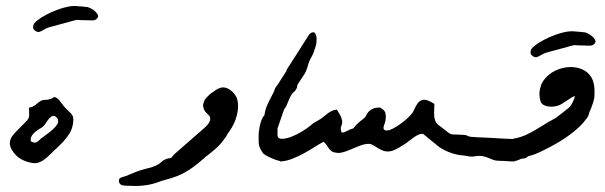

<svg xmlns="http://www.w3.org/2000/svg" viewBox="-20 -536 2009 638"><path d="M230 -516.1Q244.6 -515.1 251.5 -514.4Q258.3 -513.7 260.7 -513.7L262.2 -513.2H260.7Q263.2 -513.2 270 -512.7Q274.9 -511.7 282.5 -507.8Q290 -503.9 296.1 -498.3Q302.2 -492.7 305.2 -486.3Q306.2 -484.4 306.2 -482.4Q306.2 -478.5 302.7 -475.1Q299.8 -471.2 295.7 -469.7Q291.5 -468.3 286.6 -468.3H281.7Q279.3 -468.3 275.4 -468.5Q271.5 -468.8 265.6 -468.8Q252 -468.8 246.6 -469.2Q241.2 -469.7 238.3 -470Q235.4 -470.2 232.4 -469.5Q229.5 -468.8 221.2 -466.6Q212.9 -464.4 196.5 -459.7Q180.2 -455.1 150.4 -447.3Q139.6 -444.8 132.3 -440.9Q125 -437 119.4 -433.8Q113.8 -430.7 109.4 -429.7H107.4Q103.5 -429.7 98.6 -432.6Q89.8 -438.5 89.8 -445.8Q89.8 -447.8 91.3 -453.4Q92.8 -459 104.5 -468.5Q116.2 -478 134 -487.3Q151.9 -496.6 170.2 -503.4Q188.5 -510.3 205.1 -513.7Q217.8 -516.1 225.6 -516.1ZM76.2 -178.2Q83.5 -179.2 87.9 -181.2Q92.3 -183.1 95.7 -185.5Q99.1 -188 102.1 -190.9Q105 -193.8 109.9 -197.3Q117.2 -202.1 120.8 -203.1Q124.5 -204.1 128.2 -204.1Q131.8 -204.1 137.2 -204.6Q142.6 -205.1 152.8 -209Q154.3 -210 156.7 -211.9Q158.2 -213.4 160.6 -213.4Q161.6 -213.4 163.3 -213.1Q165 -212.9 170.2 -209.2Q175.3 -205.6 182.6 -195.8Q193.4 -180.2 201.7 -172.9Q210 -165.5 215.1 -159.9Q220.2 -154.3 222.7 -147.9Q223.6 -144.5 223.6 -138.7Q223.6 -134.3 223.1 -128.4Q220.2 -106.9 210.9 -92.5Q201.7 -78.1 189.5 -64.5Q181.2 -56.2 172.9 -48.1Q164.6 -40 155.8 -31.7Q147 -22.9 138.4 -15.1Q129.9 -7.3 121.6 -2.2Q113.3 2.9 104.5 5.4Q100.1 6.3 95.7 6.3Q91.3 6.3 86.4 5.4Q64.5 1.5 47.9 -8.5Q31.2 -18.6 20 -37.1Q13.2 -48.3 12.7 -58.1V-60.1Q12.7 -68.4 16.1 -75.9Q19.5 -83.5 26.1 -90.8Q32.7 -98.1 40 -105.5L67.4 -132.8Q72.3 -138.2 74.5 -142.3Q76.7 -146.5 76.9 -151.4Q77.1 -156.2 76.7 -162.4Q76.2 -168.5 76.2 -178.2ZM82.5 -66.4Q90.3 -62 95.2 -62Q99.6 -62 103.3 -64.2Q106.9 -66.4 110.8 -70.6Q114.7 -74.7 121.1 -79.1Q128.4 -85 138.9 -92.5Q149.4 -100.1 158.2 -108.4Q167 -116.7 171.4 -125.5Q173.3 -129.4 173.3 -133.3Q173.3 -137.7 170.9 -142.1Q164.6 -150.9 158.7 -150.9Q157.7 -150.9 153.8 -150.1Q149.9 -149.4 143.8 -142.6Q137.7 -135.7 132.3 -127.2Q127 -118.7 122.6 -115.2Q118.7 -111.8 111.3 -107.7Q104 -103.5 96.9 -97.7Q89.8 -91.8 85.4 -84.5Q82 -78.6 82 -71.3Q82 -68.8 82.5 -66.4Z M712.4 -244.1Q717.3 -245.6 721.7 -245.6Q726.1 -245.6 732.4 -243.7Q738.8 -241.7 746.1 -236.3Q753.4 -231 759 -223.6Q764.6 -216.3 767.1 -209.5Q771 -197.8 771 -184.6Q771 -183.1 770.8 -175Q770.5 -167 766.8 -152.3Q763.2 -137.7 756.6 -124Q750 -110.4 742.2 -99.6Q735.8 -91.3 733.2 -85.7Q730.5 -80.1 724.1 -72.3Q712.4 -55.7 695.3 -40.8Q678.2 -25.9 664.1 -15.6Q661.6 -13.7 660.9 -13.2Q660.2 -12.7 660.2 -12.5Q660.2 -12.2 659.7 -11.7Q659.2 -11.2 657.7 -9.3Q656.7 -9.3 654.8 -7.3Q637.7 7.3 623.8 17.8Q609.9 28.3 595.9 36.1Q582 43.9 566.2 50Q550.3 56.2 529.3 61.5Q516.6 64.9 506.3 68.8Q496.1 72.8 483.6 75.9Q471.2 79.1 455.1 80.6Q443.8 82 429.2 82Q421.9 82 413.6 81.5Q407.2 81.1 400.9 81.1Q394.5 81.1 389.4 80.3Q384.3 79.6 380.6 76.9Q377 74.2 375.5 68.8Q375 66.4 375 64.5Q375 61.5 376.2 59.1Q377.4 56.6 381.1 54.7Q384.8 52.7 389.4 51.5Q394 50.3 398.4 48.8Q416.5 41.5 431.4 35.4Q446.3 29.3 466.3 24.4Q485.4 20 495.1 15.6Q504.9 11.2 510.5 7.1Q516.1 2.9 519.8 -0.7Q523.4 -4.4 530.3 -6.8Q539.6 -10.3 542.7 -10.3Q545.9 -10.3 547.4 -10.7Q548.8 -11.2 550.8 -13.7Q552.7 -16.1 559.6 -23.9Q585 -45.9 609.6 -67.6Q634.3 -89.4 659.7 -111.3Q672.9 -123.5 676.3 -131.8Q678.7 -137.2 678.7 -141.6Q678.7 -143.6 677.5 -147.2Q676.3 -150.9 670.9 -155.8Q665.5 -160.6 661.1 -166.5Q656.7 -172.4 655.3 -181.2Q654.8 -182.6 654.8 -184.6Q654.8 -192.4 659.7 -203.1Q662.6 -208 668.7 -214.4Q674.8 -220.7 682.4 -226.6Q689.9 -232.4 697.8 -237.3Q705.6 -242.2 712.4 -244.1Z M923.8 -171.9Q918.5 -155.8 912.8 -139.9Q907.2 -124 901.9 -108.4Q902.3 -105 902.3 -101.6Q902.3 -98.1 901.9 -94.7V-90.8Q901.9 -86.9 902.6 -83.3Q903.3 -79.6 906.7 -77.1Q910.2 -74.7 918.5 -74.7V0Q912.1 0 902.3 -2.9Q892.6 -5.9 882.6 -10.3Q872.6 -14.6 864.5 -19.3Q856.4 -23.9 853.5 -27.3Q852.5 -27.3 852.5 -29.3Q847.7 -36.1 844.2 -43.2Q840.8 -50.3 839.8 -59.1Q839.4 -65.9 839.4 -73.7Q839.4 -77.6 839.4 -85.4Q839.4 -93.3 841.1 -105Q842.8 -116.7 845.7 -127.4Q848.6 -138.2 853.5 -146.5Q856.9 -151.4 857.9 -152.3Q858.9 -153.3 858.9 -153.6Q858.9 -153.8 859.1 -155.8Q859.4 -157.7 860.8 -165Q864.3 -180.7 872.8 -197.3Q881.3 -213.9 888.2 -227.5Q889.6 -230.5 890.4 -232.2Q891.1 -233.9 891.6 -235.4Q892.1 -236.8 892.6 -238.5Q893.1 -240.2 894.5 -243.2Q897.5 -248 898.9 -249.8Q900.4 -251.5 902.8 -254.9Q909.7 -266.1 916.3 -275.9Q922.9 -285.6 929.2 -295.9Q931.6 -299.3 931.6 -299.8Q931.6 -300.3 932.6 -304.2Q951.2 -333.5 970 -362.8Q988.8 -392.1 1007.3 -421.4Q1014.2 -428.7 1020 -428.7Q1020.5 -428.7 1023.7 -428.2Q1026.9 -427.7 1029.8 -419.9Q1032.2 -414.1 1032.2 -404.8Q1032.2 -401.4 1031.2 -392.6Q1030.3 -383.8 1022.9 -364.3Q1020.5 -356 1015.4 -347.4Q1010.3 -338.9 1006.3 -328.6Q1002.4 -315.9 1000.2 -308.6Q998 -301.3 992.2 -290.5Q985.8 -281.7 980.7 -273.2Q975.6 -264.6 969.2 -255.9Q967.8 -252 967.5 -250.2Q967.3 -248.5 967.3 -247.3Q967.3 -246.1 966.6 -244.1Q965.8 -242.2 962.9 -237.8Q960.4 -233.4 958.7 -232.2Q957 -231 954.8 -229Q952.6 -227.1 949.2 -222.2Q945.8 -217.3 940.9 -206.5Q938.5 -201.2 937 -197Q935.5 -192.9 932.6 -186.5Q931.2 -183.1 930.4 -181.6Q929.7 -180.2 928.7 -179Q927.7 -177.7 926.5 -176.3Q925.3 -174.8 923.8 -171.9Z M910.2 -74.2Q929.2 -74.2 947.5 -81.3Q965.8 -88.4 981.2 -97.7Q996.6 -106.9 1007.8 -115.7Q1019 -124.5 1022.9 -127.9Q1025.9 -129.4 1028.6 -131.1Q1031.2 -132.8 1034.2 -134.3Q1037.6 -135.7 1038.6 -136.5Q1039.6 -137.2 1040.3 -137.7Q1041 -138.2 1042.2 -138.9Q1043.5 -139.6 1046.9 -141.6Q1052.7 -146 1058.8 -151.1Q1064.9 -156.2 1071 -160.6Q1077.1 -165 1084.2 -168.2Q1091.3 -171.4 1099.6 -171.4Q1111.8 -152.8 1114.7 -143.1Q1117.2 -135.7 1117.2 -130.4Q1117.2 -128.4 1116.5 -124.5Q1115.7 -120.6 1113.8 -115.7Q1112.3 -112.8 1112.3 -108.9Q1112.3 -105.5 1113.3 -101.6Q1113.3 -100.6 1113.8 -100.1Q1114.3 -99.6 1114.3 -98.6Q1114.3 -97.2 1114.7 -96.2Q1118.2 -95.7 1120.1 -95.7Q1122.6 -95.7 1124 -96.7Q1125.5 -97.7 1130.4 -99.6Q1143.1 -106 1147.5 -107.2Q1151.9 -108.4 1153.3 -109.1Q1154.8 -109.9 1156 -111.6Q1157.2 -113.3 1163.1 -120.6Q1169.9 -127 1177 -133.1Q1184.1 -139.2 1191.4 -144.5Q1194.3 -147.9 1195.6 -149.9Q1196.8 -151.9 1197.5 -153.3Q1198.2 -154.8 1199 -156.5Q1199.7 -158.2 1202.1 -161.6Q1208.5 -169.9 1218.3 -174.3Q1228 -178.7 1242.2 -178.7Q1256.8 -171.9 1260.3 -161.6Q1262.2 -154.3 1262.2 -147.5Q1262.2 -143.6 1261 -136.2Q1259.8 -128.9 1256.3 -120.1Q1254.4 -114.7 1254.4 -111.3Q1254.4 -108.4 1255.4 -106.9Q1257.8 -102.5 1263.7 -102.5Q1265.1 -102.5 1269.5 -102.8Q1273.9 -103 1283.9 -107.9Q1293.9 -112.8 1305.4 -120.6Q1316.9 -128.4 1326.9 -137Q1336.9 -145.5 1344.5 -153.8Q1352.1 -162.1 1354.5 -168Q1360.4 -181.6 1366.2 -190.4Q1372.1 -199.2 1379.9 -202.6Q1384.3 -204.6 1389.2 -204.6Q1393.1 -204.6 1400.6 -202.4Q1408.2 -200.2 1423.3 -190.9Q1423.3 -182.1 1422.9 -171.9Q1422.4 -167 1422.4 -162.1Q1422.4 -157.2 1422.9 -149.9Q1423.3 -142.6 1426.5 -134.3Q1429.7 -126 1437 -120.6Q1450.2 -110.8 1457.5 -105Q1464.8 -99.1 1469 -95.9Q1473.1 -92.8 1476.1 -91.3Q1479 -89.8 1483.6 -89.4Q1488.3 -88.9 1496.6 -88.9Q1504.9 -88.9 1520 -87.9Q1525.9 -87.4 1528.8 -86.7Q1531.7 -85.9 1533.4 -85Q1535.2 -84 1537.4 -83Q1539.6 -82 1544.4 -81.5Q1547.4 -81.1 1555.7 -80.6Q1564 -80.1 1572.8 -79.6Q1581.5 -79.1 1588.6 -78.9Q1595.7 -78.6 1597.2 -78.6Q1607.4 -78.1 1619.6 -77.4Q1631.8 -76.7 1644.3 -75.9Q1656.7 -75.2 1668.5 -74.7Q1680.2 -74.2 1689.9 -74.2V0.5Q1675.8 0.5 1665 -0.5Q1654.3 -1.5 1642.1 -1.5Q1627.9 -1.5 1618.9 -4.9Q1609.9 -8.3 1601.1 -12Q1592.3 -15.6 1582 -17.6Q1578.1 -18.1 1573.2 -18.1Q1565.4 -18.1 1554.7 -16.1Q1551.3 -15.6 1548.3 -15.6Q1546.9 -15.6 1544.2 -15.6Q1541.5 -15.6 1537.6 -16.4Q1533.7 -17.1 1529.3 -18.1Q1524.9 -19 1519 -19.5Q1507.3 -20 1494.4 -23.2Q1481.4 -26.4 1468.8 -31.7Q1456.1 -37.1 1445.3 -43.7Q1434.6 -50.3 1427.2 -57.6Q1416 -65.9 1406.2 -74.5Q1396.5 -83 1386.2 -90.8Q1384.3 -91.3 1381.8 -91.3Q1377.4 -91.3 1370.8 -88.6Q1364.3 -85.9 1356.2 -80.3Q1348.1 -74.7 1340.8 -68.8Q1333.5 -63 1328.6 -59.6Q1307.6 -45.9 1294.2 -39.3Q1280.8 -32.7 1270 -32.7H1268.1Q1257.8 -32.7 1247.6 -37.6Q1237.3 -42.5 1222.2 -52.2Q1213.4 -58.1 1203.1 -58.1Q1201.2 -58.1 1193.4 -56.9Q1185.5 -55.7 1171.6 -50.3Q1157.7 -44.9 1143.6 -38.6Q1129.4 -32.2 1116.2 -29.3Q1109.9 -27.8 1104 -27.8Q1097.2 -27.8 1087.9 -30.5Q1078.6 -33.2 1069.3 -47.9Q1066.9 -51.3 1065.7 -53.2Q1064.5 -55.2 1063.2 -56.6Q1062 -58.1 1060.3 -59.8Q1058.6 -61.5 1055.7 -64.9Q1044.9 -60.1 1028.3 -49.3Q1011.7 -38.6 991.9 -27.6Q972.2 -16.6 950.9 -8.3Q929.7 0 910.2 0.5Z M1882.8 -432.1Q1897.5 -431.2 1904.3 -430.4Q1911.1 -429.7 1913.6 -429.7L1915 -429.2H1913.6Q1916 -429.2 1922.9 -428.7Q1927.7 -427.7 1935.3 -423.8Q1942.9 -419.9 1949 -414.3Q1955.1 -408.7 1958 -402.3Q1959 -400.4 1959 -398.4Q1959 -394.5 1955.6 -391.1Q1952.6 -387.2 1948.5 -385.7Q1944.3 -384.3 1939.5 -384.3H1934.6Q1932.1 -384.3 1928.2 -384.5Q1924.3 -384.8 1918.5 -384.8Q1904.8 -384.8 1899.4 -385.3Q1894 -385.7 1891.1 -386Q1888.2 -386.2 1885.3 -385.5Q1882.3 -384.8 1874 -382.6Q1865.7 -380.4 1849.4 -375.7Q1833 -371.1 1803.2 -363.3Q1792.5 -360.8 1785.2 -356.9Q1777.8 -353 1772.2 -349.9Q1766.6 -346.7 1762.2 -345.7H1760.3Q1756.3 -345.7 1751.5 -348.6Q1742.7 -354.5 1742.7 -361.8Q1742.7 -363.8 1744.1 -369.4Q1745.6 -375 1757.3 -384.5Q1769 -394 1786.9 -403.3Q1804.7 -412.6 1823 -419.4Q1841.3 -426.3 1857.9 -429.7Q1870.6 -432.1 1878.4 -432.1ZM1686.5 -75.7Q1689.9 -75.7 1696.5 -77.1Q1703.1 -78.6 1710.4 -81.1Q1717.8 -83.5 1724.4 -86.2Q1731 -88.9 1734.9 -91.3Q1750 -98.6 1760.5 -105Q1771 -111.3 1780.8 -117.4Q1790.5 -123.5 1801 -129.9Q1811.5 -136.2 1826.7 -144Q1838.4 -152.8 1849.6 -161.6Q1860.8 -170.4 1872.1 -179.7Q1878.4 -186.5 1883.3 -196.8Q1888.2 -207 1890.6 -216.8Q1885.3 -215.8 1877.9 -211.2Q1870.6 -206.5 1862.5 -200.9Q1854.5 -195.3 1846.2 -190.4Q1837.9 -185.5 1830.6 -184.1Q1822.3 -181.6 1814 -181.6H1810.5Q1804.2 -181.6 1797.6 -183.1Q1791 -184.6 1785.6 -187.7Q1780.3 -190.9 1777.3 -195.8Q1772.5 -210.9 1772.5 -224.6Q1772.5 -235.4 1777.1 -250.7Q1781.7 -266.1 1796.9 -281.2Q1812 -296.4 1833.3 -304.7Q1854.5 -313 1875.7 -313.2Q1897 -313.5 1916 -304.9Q1935.1 -296.4 1945.8 -277.8Q1955.6 -260.3 1955.6 -232.9Q1955.6 -231.9 1955.3 -216.6Q1955.1 -201.2 1937.5 -160.2Q1937 -157.7 1937 -157Q1937 -156.2 1935.1 -152.3Q1933.6 -148.9 1932.9 -147.5Q1932.1 -146 1931.4 -145Q1930.7 -144 1929.7 -142.8Q1928.7 -141.6 1926.8 -139.2Q1917.5 -126 1903.8 -113.3Q1890.1 -100.6 1874.3 -88.9Q1858.4 -77.1 1842 -67.1Q1825.7 -57.1 1811 -49.3Q1795.4 -41 1776.9 -32Q1758.3 -22.9 1743.2 -19Q1736.3 -17.6 1733.9 -16.1Q1731.4 -14.6 1730.2 -13.2Q1729 -11.7 1727.1 -10.7Q1725.1 -9.8 1720.2 -9.3Q1714.8 -9.3 1711.4 -8.1Q1708 -6.8 1704.6 -5.1Q1701.2 -3.4 1697 -2.2Q1692.9 -1 1686.5 -1Z"/></svg>

Font: DimaRavanNevis
Style: regular
Weight: 400
Designer: R.Balvardi
Foundry: Dima Software Group
Version: Version 1.00;May 26, 2019;FontCreator 11.5.0.2427 64-bit